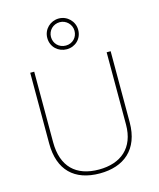

<svg xmlns="http://www.w3.org/2000/svg" viewBox="-143 -1096 997 1206"><g transform="rotate(-15 356.0 -493.5)"><path d="M356 -797C411 -797 456 -838 456 -897C456 -952 411 -997 356 -997C301 -997 255 -954 255 -897C255 -837 302 -797 356 -797ZM356 -821C311 -821 279 -855 279 -897C279 -939 312 -973 356 -973C397 -973 432 -939 432 -897C432 -855 401 -821 356 -821ZM618 -252V-714H592V-244C592 -92 498 -15 356 -15C207 -15 121 -96 121 -256V-714H95V-254C95 -81 190 10 355 10C510 10 618 -74 618 -252Z"/></g></svg>

Font: Noto Kufi Arabic Thin
Style: Regular
Weight: 100
Designer: Monotype Design Team, David Williams, Khaled Hosny
Foundry: Google LLC
Version: Version 2.109